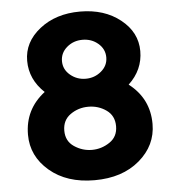

<svg xmlns="http://www.w3.org/2000/svg" viewBox="-52 -763 746 820"><g transform="rotate(-5 321.0 -353.5)"><path d="M501 -386Q588 -319 588 -210Q588 -118 514 -55Q440 8 321 8Q202 8 128 -55Q54 -118 54 -210Q54 -319 141 -386Q78 -445 78 -525Q78 -605 147.5 -660Q217 -715 321 -715Q425 -715 494 -660Q563 -605 563 -524.5Q563 -444 501 -386ZM245 -145.5Q280 -122 321 -122Q362 -122 397 -145.5Q432 -169 432 -214Q432 -259 398 -283Q364 -307 321 -307Q278 -307 244 -283Q210 -259 210 -214Q210 -169 245 -145.5ZM254.5 -451Q283 -427 321 -427Q359 -427 387.5 -451Q416 -475 416 -510.5Q416 -546 388 -570Q360 -594 321 -594Q282 -594 254 -570Q226 -546 226 -510.5Q226 -475 254.5 -451Z"/></g></svg>

Font: Montreal
Style: Bold
Weight: 700
Designer: Julieta Ulanovsky, usr_local_share
Foundry: Julieta Ulanovsky, usr_local_share
Version: Version 2.001